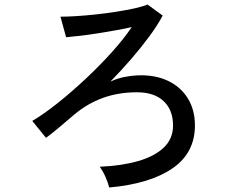

<svg xmlns="http://www.w3.org/2000/svg" viewBox="-20 -800 1040 851"><path d="M464 31Q459 10 447.5 -16Q436 -42 422 -61Q519 -65 592 -86Q665 -107 706 -146Q747 -185 747 -244Q747 -312 705.5 -351.5Q664 -391 587 -391Q505 -391 436 -366Q367 -341 309 -292Q271 -260 243 -236Q215 -212 184 -189L123 -264Q174 -294 235.5 -343Q297 -392 359.5 -450.5Q422 -509 475.5 -568.5Q529 -628 564 -680Q534 -673 495 -666Q456 -659 415 -652.5Q374 -646 336.5 -641.5Q299 -637 273 -635L248 -726Q276 -726 317 -728.5Q358 -731 404.5 -736Q451 -741 495.5 -748Q540 -755 576.5 -763Q613 -771 634 -780L701 -731Q679 -689 642.5 -639.5Q606 -590 561.5 -538.5Q517 -487 469 -438Q498 -452 530 -458.5Q562 -465 590 -466Q667 -469 724 -442Q781 -415 812.5 -364Q844 -313 844 -244Q844 -122 744 -53.5Q644 15 464 31Z"/></svg>

Font: Zen Kaku Gothic New Medium
Style: Regular
Weight: 500
Designer: Yoshimichi Ohira
Foundry: Positype
Version: Version 1.002